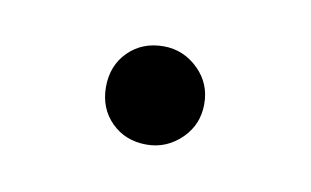

<svg xmlns="http://www.w3.org/2000/svg" viewBox="-29 -423 287 177"><g transform="rotate(10 114.0 -335.0)"><path d="M114 -289Q133 -289 147 -303Q160 -316 160 -335Q160 -354 147 -367Q133 -381 114 -381Q94 -381 81 -368Q68 -355 68 -335Q68 -315 81 -302Q94 -289 114 -289Z"/></g></svg>

Font: Rufina
Style: Regular
Weight: 400
Designer: Martin Sommaruga
Foundry: Martin Sommaruga
Version: Version